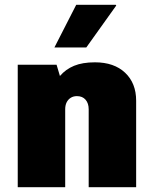

<svg xmlns="http://www.w3.org/2000/svg" viewBox="-20 -781 640 801"><path d="M54 0V-511H216L230 -464Q254 -492 289 -506.5Q324 -521 376 -521Q456 -521 502 -477.5Q548 -434 548 -361V0H350V-325Q350 -350 337 -365Q324 -380 301 -380Q286 -380 275 -373Q264 -366 258 -354Q252 -342 252 -325V0ZM207 -583 298 -761H463L465 -758L340 -583Z"/></svg>

Font: Chivo Mono Black
Style: Regular
Weight: 900
Designer: Hector Gatti
Foundry: Omnibus-Type
Version: Version 1.008